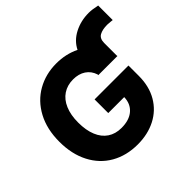

<svg xmlns="http://www.w3.org/2000/svg" viewBox="-193 -1000 1213 1213"><g transform="rotate(-45 413.5 -394.0)"><path d="M516.6 -482.9Q502.9 -524.9 468.8 -547.6Q434.6 -570.3 384.8 -570.3Q333 -570.3 294.7 -544.9Q256.3 -519.5 235.6 -470.9Q214.8 -422.4 214.8 -354.5Q214.8 -285.6 234.9 -236.8Q254.9 -188 293 -162.4Q331.1 -136.7 384.8 -136.7Q454.6 -136.7 493.7 -170.7Q532.7 -204.6 534.2 -262.7H391.6V-384.8H694.3V-292Q694.3 -199.7 654.8 -131.3Q615.2 -63 544.7 -26.6Q474.1 9.8 383.8 9.8Q283.2 9.8 206.5 -34.2Q129.9 -78.1 87.4 -160.2Q44.9 -242.2 44.9 -352.5Q44.9 -465.3 89.1 -547.6Q133.3 -629.9 209.7 -673.3Q286.1 -716.8 380.9 -716.8Q466.3 -716.8 536.6 -682.1Q564 -737.3 622.6 -767.6Q681.2 -797.9 752 -797.9Q781.7 -797.9 827.1 -788.1V-658.2Q820.3 -658.2 808.6 -660.2Q791 -662.1 782.2 -662.1Q738.3 -662.1 712.4 -647.7Q686.5 -633.3 686.5 -593.8V-483.4L687.5 -476.6H516.6Z"/></g></svg>

Font: Pretendard GOV ExtraBold
Style: Regular
Weight: 800
Designer: Base glyphs from Inter by Rasmus Andersson; Hangeul glyphs from Noto Sans CJK(Source Han Sans) by Jang Soo-young and Kan
Foundry: Kil Hyung-jin
Version: Version 1.309